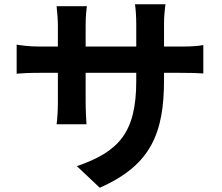

<svg xmlns="http://www.w3.org/2000/svg" viewBox="-20 -816 1040 899"><path d="M748 -442V-475H822C875 -475 910 -474 932 -472V-605C905 -600 875 -598 822 -598H748V-703C748 -743 752 -776 755 -796H612C615 -776 618 -743 618 -703V-598H381V-697C381 -736 384 -768 387 -787H245C248 -757 251 -726 251 -697V-598H166C116 -598 75 -604 58 -607V-471C80 -473 116 -475 166 -475H251V-339C251 -294 248 -254 245 -234H385C384 -254 381 -295 381 -339V-475H618V-437C618 -191 533 -105 340 -38L447 63C688 -43 748 -194 748 -442Z"/></svg>

Font: Source Han Sans JP
Style: Bold
Weight: 700
Designer: Ryoko NISHIZUKA 西塚涼子 (kana, bopomofo & ideographs); Paul D. Hunt (Latin, Greek & Cyrillic); Sandoll Communications 산돌커뮤니
Foundry: Adobe
Version: Version 2.002;hotconv 1.0.116;makeotfexe 2.5.65601